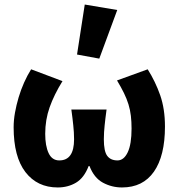

<svg xmlns="http://www.w3.org/2000/svg" viewBox="-20 -813 786 845"><path d="M234 12Q144 12 92 -55.5Q40 -123 40 -253Q40 -284 46 -317.5Q52 -351 62 -384.5Q72 -418 86 -449.5Q100 -481 117 -508L255 -456Q218 -396 198.5 -341Q179 -286 179 -224Q179 -171 194 -139Q209 -107 241 -107Q306 -107 306 -200Q306 -217 305 -231.5Q304 -246 302.5 -261Q301 -276 299 -292.5Q297 -309 294 -331H449Q446 -309 444 -292.5Q442 -276 440.5 -261Q439 -246 438 -231.5Q437 -217 437 -200Q437 -147 452 -127Q467 -107 497 -107Q525 -107 542 -142.5Q559 -178 559 -247Q559 -277 556 -303Q553 -329 545.5 -353.5Q538 -378 525.5 -403.5Q513 -429 495 -459L630 -508Q664 -454 685 -394Q706 -334 706 -256Q706 -127 657.5 -57.5Q609 12 517 12Q472 12 433 -9Q394 -30 374 -82H370Q350 -30 314.5 -9Q279 12 234 12ZM319 -573 353 -793 496 -769 417 -555Z"/></svg>

Font: Giro Regular
Style: Bold
Weight: 700
Designer: Paul D. Hunt
Foundry: Adobe Systems Incorporated
Version: Version 1.000;PS 1.0;hotconv 1.0.88;makeotf.lib2.5.647800